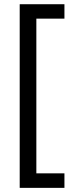

<svg xmlns="http://www.w3.org/2000/svg" viewBox="-20 -738 357 918"><path d="M288.1 90.8V160.2H74.2V-717.8H288.1V-648.9H153.8V90.8Z"/></svg>

Font: Noto Sans Thai Looped Condensed
Style: Regular
Weight: 400
Width: 3
Designer: Sasikarn Vongin, Ben Mitchell
Foundry: The Fontpad Ltd
Version: Version 1.00